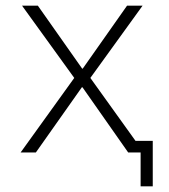

<svg xmlns="http://www.w3.org/2000/svg" viewBox="-20 -520 599 680"><path d="M271 -277H273L430 -500H485L300 -244L460 -21H521V140H478V20H445H434L272 -211H270L107 20H53L243 -244L58 -500H114Z"/></svg>

Font: M PLUS 1p Light
Style: Regular
Weight: 300
Version: Version 1.061